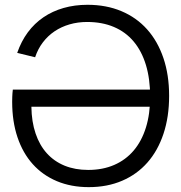

<svg xmlns="http://www.w3.org/2000/svg" viewBox="-20 -754 745 789"><path d="M344.7 15Q420.7 15 481.8 -11.2Q543 -37.5 585.8 -86.1Q628.7 -134.7 651.8 -204.2Q675 -273.7 675 -360Q675 -446.2 651.5 -515.5Q628 -584.8 584.4 -633.5Q540.8 -682.2 478.8 -708.2Q416.7 -734.3 339.5 -734.3Q286.7 -734.3 241.2 -721.2Q195.7 -708.2 158.7 -683.1Q121.7 -658 94.4 -621.2Q67.2 -584.3 50.7 -536.7L124.3 -518.7Q135.7 -553 156.2 -579.9Q176.7 -606.8 204.3 -625.4Q232 -644 265.8 -653.8Q299.7 -663.7 338 -663.7Q399.8 -663.7 448 -643.2Q496.2 -622.8 529.2 -583.5Q562.3 -544.2 579.7 -486.9Q597 -429.7 597 -356Q597 -285.7 579.6 -229.8Q562.2 -174 529.3 -135.3Q496.5 -96.7 449.2 -76.2Q402 -55.7 342.5 -55.7Q288.5 -55.7 245.5 -73.2Q202.5 -90.8 172.5 -124.1Q142.5 -157.3 126.2 -205.6Q109.8 -253.8 109 -315.3H623.5V-385.7H32.7Q30.8 -369.3 30.4 -356.2Q30 -343.2 30 -335.7Q30 -254.8 51.9 -189.8Q73.8 -124.8 114.7 -79.4Q155.5 -34 213.8 -9.5Q272.2 15 344.7 15Z"/></svg>

Font: Vela Sans GX ExtLt
Style: Regular
Weight: 200
Designer: Principal design: Mikhail Sharanda - project Manrope.
Design modification: Ravid Balaliev
Foundry: Mikhail Sharanda
Version: Version 1.001